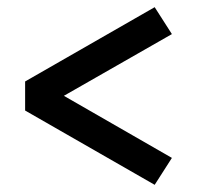

<svg xmlns="http://www.w3.org/2000/svg" viewBox="-20 -519 564 535"><path d="M411 -4 50 -211V-292L411 -499L459 -424L158 -252L459 -79Z"/></svg>

Font: Easer Grotesk
Style: Regular
Weight: 400
Designer: Boardeaser, Bonnie Shaver-Troup, Thomas Jockin
Foundry: Lexend
Version: Version 1.008;Glyphs 3.1.2 (3151)